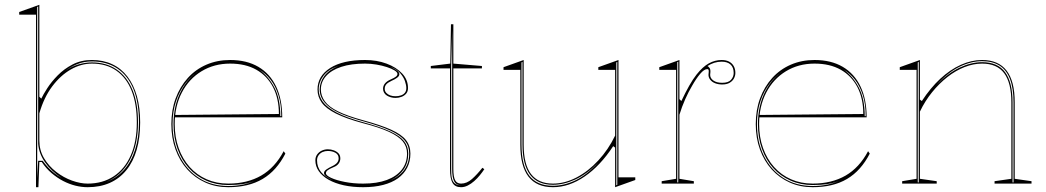

<svg xmlns="http://www.w3.org/2000/svg" viewBox="-20 -765 4358 800"><path d="M130 15V-704H60V-715L144 -745V-362L152 -354Q160 -371 177 -397.5Q194 -424 220.5 -451Q247 -478 282.5 -496.5Q318 -515 363 -515Q410 -515 447.5 -497.5Q485 -480 511 -446Q537 -412 550.5 -364Q564 -316 564 -255Q564 -191 549.5 -141Q535 -91 506.5 -56Q478 -21 437.5 -3Q397 15 345 15Q320 15 294 8.5Q268 2 243 -11Q218 -24 195 -43.5Q172 -63 154 -90H144L140 15ZM236 -24Q192 -53 167 -89.5Q142 -126 139 -166V-738L135 -736V-23L139 -95H158Q168 -81 180 -68Q192 -55 206 -44Q220 -33 236 -24ZM345 0Q408 0 454 -30.5Q500 -61 525 -118Q550 -175 550 -255Q550 -332 528.5 -386.5Q507 -441 465 -470.5Q423 -500 363 -500Q318 -500 275 -475.5Q232 -451 197.5 -405Q163 -359 144 -293V-179Q144 -139 163.5 -106Q183 -73 214 -49Q245 -25 280 -12.5Q315 0 345 0ZM423 -7Q466 -23 496.5 -57Q527 -91 543 -141.5Q559 -192 559 -255Q559 -337 536 -393.5Q513 -450 469 -479.5Q425 -509 363 -509Q330 -509 302.5 -498Q275 -487 252 -470Q278 -488 306.5 -496.5Q335 -505 363 -505Q423 -505 466 -475.5Q509 -446 532 -390.5Q555 -335 555 -255Q555 -161 520.5 -97Q486 -33 423 -7Z M939 -515Q1008 -515 1056.5 -486.5Q1105 -458 1130.5 -404.5Q1156 -351 1156 -276H708V-286L1142 -290Q1142 -355 1117.5 -402Q1093 -449 1048 -474.5Q1003 -500 939 -500Q872 -500 819.5 -468Q767 -436 737.5 -379Q708 -322 708 -248Q708 -193 724.5 -147.5Q741 -102 770.5 -69Q800 -36 841 -18Q882 0 931 0Q971 0 1005.5 -8.5Q1040 -17 1068.5 -33.5Q1097 -50 1120.5 -75.5Q1144 -101 1162 -135L1169 -125Q1151 -90 1127.5 -63.5Q1104 -37 1074.5 -19.5Q1045 -2 1009 6.5Q973 15 931 15Q879 15 835.5 -4.5Q792 -24 760.5 -59Q729 -94 711.5 -142Q694 -190 694 -248Q694 -307 712 -355.5Q730 -404 762.5 -440Q795 -476 840 -495.5Q885 -515 939 -515ZM699 -248Q699 -173 728.5 -114.5Q758 -56 810 -23Q862 10 931 10Q964 10 993 4Q1022 -2 1042 -12Q1023 -3 994.5 1.5Q966 6 931 6Q881 6 839 -12.5Q797 -31 766.5 -65Q736 -99 719.5 -145.5Q703 -192 703 -248Q703 -325 734 -385Q765 -445 819 -476Q782 -455 755 -421Q728 -387 713.5 -343.5Q699 -300 699 -248ZM1148 -281H1152Q1152 -331 1140 -368.5Q1128 -406 1107.5 -432.5Q1087 -459 1059 -476Q1098 -448 1123 -401Q1148 -354 1148 -281Z M1493 15Q1449 15 1412.5 7Q1376 -1 1349.5 -16Q1323 -31 1308.5 -51.5Q1294 -72 1294 -97Q1294 -111 1301.5 -121.5Q1309 -132 1321 -137.5Q1333 -143 1346 -143Q1359 -143 1371 -138.5Q1383 -134 1390.5 -126Q1398 -118 1398 -105Q1398 -93 1391 -83.5Q1384 -74 1371 -69Q1352 -61 1345 -55.5Q1338 -50 1338 -43Q1338 -34 1359.5 -24Q1381 -14 1416.5 -7Q1452 0 1493 0Q1551 0 1591.5 -15Q1632 -30 1654 -58Q1676 -86 1676 -125Q1676 -154 1658.5 -175.5Q1641 -197 1601 -215.5Q1561 -234 1491 -252Q1421 -271 1379.5 -292Q1338 -313 1320.5 -337.5Q1303 -362 1303 -392Q1303 -448 1355.5 -481.5Q1408 -515 1501 -515Q1550 -515 1590.5 -500Q1631 -485 1655.5 -459Q1680 -433 1680 -398Q1680 -384 1672.5 -375Q1665 -366 1653 -361.5Q1641 -357 1628 -357Q1618 -357 1609 -359.5Q1600 -362 1592.5 -366.5Q1585 -371 1580.5 -378.5Q1576 -386 1576 -395Q1576 -420 1608 -434Q1624 -441 1630 -446Q1636 -451 1636 -457Q1636 -464 1624 -471.5Q1612 -479 1592 -485.5Q1572 -492 1548.5 -496Q1525 -500 1501 -500Q1443 -500 1402 -486.5Q1361 -473 1339 -448.5Q1317 -424 1317 -392Q1317 -366 1333.5 -343Q1350 -320 1388.5 -301Q1427 -282 1493 -264Q1567 -244 1610 -224.5Q1653 -205 1671.5 -181.5Q1690 -158 1690 -125Q1690 -92 1676.5 -66Q1663 -40 1638 -22Q1613 -4 1576.5 5.5Q1540 15 1493 15ZM1366 -14Q1347 -24 1338.5 -30.5Q1330 -37 1330 -44Q1330 -52 1340 -59Q1350 -66 1363 -72Q1378 -79 1384.5 -87Q1391 -95 1391 -105Q1391 -121 1377.5 -128.5Q1364 -136 1346 -136Q1334 -136 1324 -131.5Q1314 -127 1307.5 -118Q1301 -109 1301 -97Q1301 -69 1317.5 -48.5Q1334 -28 1366 -14ZM1608 -14Q1633 -25 1650 -41Q1667 -57 1676 -78Q1685 -99 1685 -125Q1685 -156 1667 -178.5Q1649 -201 1607 -220.5Q1565 -240 1492 -260Q1441 -274 1406.5 -288.5Q1372 -303 1351.5 -319.5Q1331 -336 1321.5 -354Q1312 -372 1312 -392Q1312 -422 1331 -448Q1350 -474 1390 -490Q1348 -476 1328 -449.5Q1308 -423 1308 -392Q1308 -364 1325.5 -340.5Q1343 -317 1383 -296Q1423 -275 1492 -256Q1563 -237 1604.5 -218Q1646 -199 1663.5 -177Q1681 -155 1681 -125Q1681 -87 1662 -59Q1643 -31 1608 -14ZM1628 -364Q1640 -364 1650.5 -367.5Q1661 -371 1667 -378.5Q1673 -386 1673 -398Q1673 -410 1667.5 -426.5Q1662 -443 1648 -459.5Q1634 -476 1608 -486Q1628 -476 1636 -469.5Q1644 -463 1644 -456Q1644 -448 1634.5 -441Q1625 -434 1611 -428Q1596 -421 1589.5 -413.5Q1583 -406 1583 -395Q1583 -385 1589.5 -378Q1596 -371 1606 -367.5Q1616 -364 1628 -364Z M1901 15Q1876 15 1865.5 -3Q1855 -21 1855 -61V-480H1775V-490L1856 -500L1859 -664H1869V-500L1988 -490V-480H1869V-61Q1869 -28 1876.5 -14Q1884 0 1901 0Q1925 0 1946.5 -19Q1968 -38 1990 -66L1998 -60Q1990 -48 1979.5 -35Q1969 -22 1956 -10.5Q1943 1 1929 8Q1915 15 1901 15ZM1901 7Q1880 6 1872 -10Q1864 -26 1864 -61V-640L1860 -490V-61Q1860 -50 1860.5 -40Q1861 -30 1863 -21.5Q1865 -13 1869.5 -6.5Q1874 0 1881 3Q1885 5 1890 6Q1895 7 1901 7Z M2284 15Q2216 15 2182 -29Q2148 -73 2148 -162V-474H2078V-485L2162 -515V-162Q2162 -80 2192.5 -40Q2223 0 2284 0Q2333 0 2382 -25.5Q2431 -51 2473 -96.5Q2515 -142 2543 -200V-474H2473V-485L2557 -515V-26H2627V-15L2543 15V-150L2535 -156Q2481 -74 2416 -29.5Q2351 15 2284 15ZM2552 -507 2548 -505V7L2552 5ZM2157 -507 2153 -505V-163Q2153 -75 2185.5 -33Q2218 9 2284 9Q2330 9 2377.5 -13.5Q2425 -36 2472 -87Q2425 -39 2377 -17Q2329 5 2284 5Q2220 5 2188.5 -37Q2157 -79 2157 -163Z M2737 0V-10L2797 -20V-474H2727V-485L2811 -515V-352L2819 -344Q2836 -380 2851.5 -407.5Q2867 -435 2882 -454Q2908 -487 2933.5 -501Q2959 -515 2987 -515Q3005 -515 3017.5 -508.5Q3030 -502 3037 -490Q3044 -478 3044 -461Q3044 -449 3038 -438Q3032 -427 3020 -420Q3008 -413 2989 -413Q2973 -413 2960 -418Q2947 -423 2939.5 -432.5Q2932 -442 2932 -453Q2932 -457 2932.5 -459.5Q2933 -462 2933 -465Q2933 -468 2933 -470Q2933 -477 2927 -477Q2914 -477 2897.5 -457.5Q2881 -438 2864 -408Q2849 -383 2835 -351.5Q2821 -320 2811 -287V-20L2871 -10V0ZM2806 -508 2802 -506V-5H2806ZM2987 -508Q2971 -508 2956.5 -503.5Q2942 -499 2928 -490Q2934 -486 2937 -481Q2940 -476 2940 -470Q2940 -468 2940 -465Q2940 -462 2939.5 -459Q2939 -456 2939 -453Q2939 -439 2952.5 -429.5Q2966 -420 2989 -420Q3015 -420 3026 -432.5Q3037 -445 3037 -461Q3037 -484 3024 -496Q3011 -508 2987 -508Z M3374 -515Q3443 -515 3491.5 -486.5Q3540 -458 3565.5 -404.5Q3591 -351 3591 -276H3143V-286L3577 -290Q3577 -355 3552.5 -402Q3528 -449 3483 -474.5Q3438 -500 3374 -500Q3307 -500 3254.5 -468Q3202 -436 3172.5 -379Q3143 -322 3143 -248Q3143 -193 3159.5 -147.5Q3176 -102 3205.5 -69Q3235 -36 3276 -18Q3317 0 3366 0Q3406 0 3440.5 -8.5Q3475 -17 3503.5 -33.5Q3532 -50 3555.5 -75.5Q3579 -101 3597 -135L3604 -125Q3586 -90 3562.5 -63.5Q3539 -37 3509.5 -19.5Q3480 -2 3444 6.5Q3408 15 3366 15Q3314 15 3270.5 -4.5Q3227 -24 3195.5 -59Q3164 -94 3146.5 -142Q3129 -190 3129 -248Q3129 -307 3147 -355.5Q3165 -404 3197.5 -440Q3230 -476 3275 -495.5Q3320 -515 3374 -515ZM3134 -248Q3134 -173 3163.5 -114.5Q3193 -56 3245 -23Q3297 10 3366 10Q3399 10 3428 4Q3457 -2 3477 -12Q3458 -3 3429.5 1.5Q3401 6 3366 6Q3316 6 3274 -12.5Q3232 -31 3201.5 -65Q3171 -99 3154.5 -145.5Q3138 -192 3138 -248Q3138 -325 3169 -385Q3200 -445 3254 -476Q3217 -455 3190 -421Q3163 -387 3148.5 -343.5Q3134 -300 3134 -248ZM3583 -281H3587Q3587 -331 3575 -368.5Q3563 -406 3542.5 -432.5Q3522 -459 3494 -476Q3533 -448 3558 -401Q3583 -354 3583 -281Z M4278 -10V0H4124V-10L4194 -20V-338Q4194 -420 4164 -460Q4134 -500 4072 -500Q4036 -500 3999 -485.5Q3962 -471 3927.5 -444Q3893 -417 3863.5 -380.5Q3834 -344 3813 -300V-20L3883 -10V0H3739V-10L3799 -20V-474H3729V-485L3813 -515V-350L3821 -344Q3857 -399 3898 -437Q3939 -475 3983.5 -495Q4028 -515 4072 -515Q4106 -515 4131.5 -504Q4157 -493 4174 -471Q4191 -449 4199.5 -416Q4208 -383 4208 -338V-20ZM3804 -5H3808V-507L3804 -505ZM4199 -5H4203V-338Q4203 -397 4188.5 -435Q4174 -473 4145 -491.5Q4116 -510 4072 -510Q4026 -510 3978.5 -487Q3931 -464 3884 -413Q3931 -461 3979 -483.5Q4027 -506 4072 -506Q4137 -506 4168 -464Q4199 -422 4199 -338Z"/></svg>

Font: Kalnia Glaze Thin
Style: Regular
Weight: 100
Designer: Frida Medrano
Foundry: Frida Medrano
Version: Version 1.110